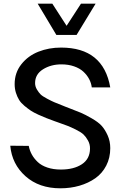

<svg xmlns="http://www.w3.org/2000/svg" viewBox="-20 -1020 675 1050"><path d="M186 -1000H266.1L344.2 -878.9L422.9 -1000H502.9L398.9 -829.1H288.1ZM310.1 9.8Q193.8 9.8 119.6 -56.2Q45.4 -122.1 36.1 -223.1L137.2 -222.2Q142.1 -196.8 154.1 -175Q166 -153.3 186.3 -134Q206.5 -114.7 239 -103.8Q271.5 -92.8 313 -92.8Q383.8 -92.8 427.7 -121.8Q471.7 -150.9 472.2 -207Q472.7 -231 461.4 -251.2Q450.2 -271.5 437 -284.2Q423.8 -296.9 394.8 -311.3Q365.7 -325.7 348.9 -332Q332 -338.4 294.9 -351.6Q284.7 -355 279.8 -356.9Q250.5 -367.7 233.4 -374.3Q216.3 -380.9 189.9 -392.8Q163.6 -404.8 147.9 -415.3Q132.3 -425.8 113.5 -441.4Q94.7 -457 84.5 -473.6Q74.2 -490.2 67.1 -512.5Q60.1 -534.7 60.1 -560.1Q60.1 -622.1 96.7 -668.5Q133.3 -714.8 190.2 -737.3Q247.1 -759.8 314 -759.8Q544.9 -759.8 583 -542H481.9Q479 -565.9 467.3 -587.9Q455.6 -609.9 435.8 -628.2Q416 -646.5 385 -657.2Q354 -668 315.9 -668Q258.3 -668 215.1 -640.9Q171.9 -613.8 171.9 -565.9Q171.9 -547.4 181.6 -531Q191.4 -514.6 201.4 -504.4Q211.4 -494.1 237.8 -480.2Q264.2 -466.3 276.4 -461.2Q288.6 -456.1 323.2 -442.4Q333.5 -438 338.9 -436Q345.2 -433.6 357.9 -428.7Q400.4 -412.6 422.9 -403.1Q445.3 -393.6 481.2 -373Q517.1 -352.5 535.4 -332.5Q553.7 -312.5 568.4 -280.3Q583 -248 583 -210Q583 -156.7 561 -114.3Q539.1 -71.8 501.2 -45.2Q463.4 -18.6 414.6 -4.4Q365.7 9.8 310.1 9.8Z"/></svg>

Font: Oakes Grotesk Medium
Style: Regular
Weight: 500
Designer: Samuel Oakes
Foundry: Samuel Oakes
Version: Version 1.000;PS 001.000;hotconv 1.0.88;makeotf.lib2.5.64775